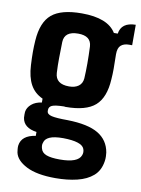

<svg xmlns="http://www.w3.org/2000/svg" viewBox="-89 -670 680 924"><g transform="rotate(10 251.0 -207.5)"><path d="M247 194Q156 194 105 168Q54 142 46 104Q45 98 44 88Q43 78 44 70Q51 20 119 10V-9Q55 -18 48 -66Q47 -76 47.5 -82Q48 -88 48 -95Q51 -116 70 -132.5Q89 -149 120 -153V-172Q80 -190 60 -226.5Q40 -263 37 -321Q35 -357 35 -384.5Q35 -412 37 -441Q43 -532 89 -570.5Q135 -609 235 -609Q363 -609 403 -543H422Q430 -599 500 -600V-500H485Q460 -500 445.5 -487.5Q431 -475 431 -444Q432 -399 432 -372.5Q432 -346 430 -321Q425 -231 380 -191.5Q335 -152 235 -152Q233 -152 231.5 -152.5Q230 -153 229 -153Q184 -152 169.5 -145Q155 -138 155 -123V-118Q155 -102 178.5 -96.5Q202 -91 257 -91Q357 -89 407 -59Q457 -29 467 30Q468 37 468.5 49Q469 61 467 73Q460 119 430 145Q400 171 352.5 182.5Q305 194 247 194ZM235 -252Q264 -252 281.5 -265Q299 -278 301 -303Q305 -371 301 -459Q298 -510 235 -510Q168 -510 166 -457Q165 -413 164.5 -378Q164 -343 166 -306Q169 -252 235 -252ZM252 102Q341 102 355 63Q361 48 355 32Q343 -1 251 -2Q207 -2 185 8Q163 18 159 36Q156 43 156.5 51Q157 59 159 65Q164 85 186.5 93.5Q209 102 252 102Z"/></g></svg>

Font: Big Shoulders Text ExtraBold
Style: Regular
Weight: 800
Designer: Patric King
Foundry: XO Type Co
Version: Version 1.000; ttfautohint (v1.8.2)